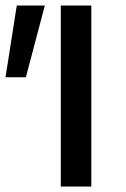

<svg xmlns="http://www.w3.org/2000/svg" viewBox="-43 -678 458 698"><path d="M178 0V-658H289V0ZM51 -397H-23L18 -658H120Z"/></svg>

Font: Ysabeau Office SemiBold
Style: Regular
Weight: 600
Designer: Christian Thalmann (Catharsis Fonts)
Version: Version 2.001;gftools[0.9.30]; featfreeze: tnum,lnum,ss02